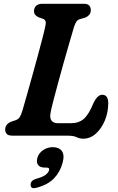

<svg xmlns="http://www.w3.org/2000/svg" viewBox="-20 -720 628 1019"><path d="M338 0H46.5Q23.5 0 15.2 -9.8Q7 -19.5 7.5 -34.5Q8 -49 17 -59Q26 -69 40 -74.5L60 -81Q76 -86 83.8 -97.2Q91.5 -108.5 99 -133Q106.5 -158.5 119.8 -205.2Q133 -252 148.8 -308.8Q164.5 -365.5 179.8 -421.2Q195 -477 206.5 -521.8Q218 -566.5 222 -588Q227 -612.5 208.5 -620L185.5 -628Q174 -633.5 167.2 -641Q160.5 -648.5 160.5 -661Q160.5 -678.5 172 -689.2Q183.5 -700 205.5 -700H423.5Q446 -700 454 -690.2Q462 -680.5 462 -666Q462 -651 452.8 -640.8Q443.5 -630.5 431 -626L406 -619Q393.5 -615.5 386.5 -606.5Q379.5 -597.5 372.5 -576Q361.5 -539.5 346.8 -488.2Q332 -437 316.2 -381.2Q300.5 -325.5 286.5 -273.2Q272.5 -221 262.2 -181.5Q252 -142 249 -125Q242.5 -92.5 253.8 -79.2Q265 -66 288.5 -66H355.5Q399 -66 425.5 -89.8Q452 -113.5 476.5 -174Q497.5 -217 522.5 -217Q539.5 -217 547 -205Q554.5 -193 554.5 -173Q554.5 -124.5 536.8 -81.2Q519 -38 489 -11Q459 16 422.5 16Q402.5 16 386.5 8Q370.5 0 338 0ZM219 169.5Q192.5 169.5 182.2 155.5Q172 141.5 178 119Q185 93 208.5 77Q232 61 260 61Q292.5 61 308 81.2Q323.5 101.5 312.5 143Q299.5 192.5 266.5 226.8Q233.5 261 173.5 276.5Q142 285 142.5 260Q143 237 172 229Q208 219 222.5 207.5Q237 196 240.5 183Q244 169.5 228 169.5Z"/></svg>

Font: Fraunces 9pt SuperSoft SemiBold
Style: Italic
Weight: 600
Italic angle: -16°
Version: Version 1.000;[0bf87f6ff]